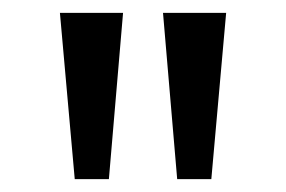

<svg xmlns="http://www.w3.org/2000/svg" viewBox="-20 -886 444 298"><path d="M96 -608 73 -866H171L149 -608ZM255 -608 233 -866H331L308 -608Z"/></svg>

Font: Noto Sans Telugu UI ExtraCondensed
Style: Regular
Weight: 400
Width: 2
Designer: Jelle Bosma - Monotype Design Team
Foundry: Monotype Imaging Inc.
Version: Version 2.005